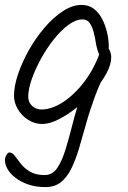

<svg xmlns="http://www.w3.org/2000/svg" viewBox="-31 -522 522 782"><path d="M412 -334Q412 -311 405 -300Q398 -289 387 -289Q378 -289 372 -302Q366 -315 361 -338Q357 -365 351 -389Q345 -413 334.5 -428Q324 -443 305 -443Q278 -443 247.5 -420.5Q217 -398 188 -361.5Q159 -325 135.5 -282Q112 -239 98 -198.5Q84 -158 84 -128Q84 -105 100 -90.5Q116 -76 138 -76Q162 -76 188.5 -86.5Q215 -97 242 -117.5Q269 -138 294 -166.5Q319 -195 340 -230.5Q361 -266 376 -308Q379 -317 384.5 -323.5Q390 -330 400 -330Q407 -330 411.5 -324Q416 -318 419 -308.5Q422 -299 422 -289Q422 -259 402.5 -223Q383 -187 351 -150.5Q319 -114 281.5 -84Q244 -54 207 -35.5Q170 -17 141 -17Q110 -17 83.5 -34Q57 -51 41.5 -77.5Q26 -104 26 -132Q26 -171 42.5 -220Q59 -269 87 -318.5Q115 -368 150.5 -409.5Q186 -451 225 -476.5Q264 -502 301 -502Q331 -502 352 -485.5Q373 -469 386 -443Q399 -417 405.5 -388Q412 -359 412 -334ZM360 -265 408 -243Q377 -187 356 -130Q335 -73 320 -19Q305 35 291 82Q277 129 259.5 164.5Q242 200 217 220Q192 240 154 240Q115 240 84.5 229.5Q54 219 32.5 202.5Q11 186 0 167Q-11 148 -11 130Q-11 124 -8.5 117Q-6 110 -1.5 104.5Q3 99 7 99Q19 99 29.5 113Q40 127 54 145Q68 163 91 177Q114 191 151 191Q182 191 201.5 163Q221 135 235.5 88Q250 41 265 -18.5Q280 -78 302.5 -141.5Q325 -205 360 -265Z"/></svg>

Font: Kalam Variable Light
Style: Regular
Weight: 300
Designer: Lipi Raval, Jonny Pinhorn
Foundry: Indian Type Foundry
Version: Version 3.000